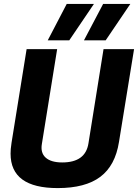

<svg xmlns="http://www.w3.org/2000/svg" viewBox="-20 -951 705 981"><path d="M275 10Q154 10 94 -34Q34 -78 34 -166Q34 -177 35 -190Q36 -203 39 -222L116 -700H272L194 -216Q186 -170 213.5 -145.5Q241 -121 298 -121Q417 -121 432 -219L509 -700H665L588 -226Q569 -105 492.5 -47.5Q416 10 275 10ZM409 -745 507 -931H646L520 -745ZM224 -745 321 -931H460L334 -745Z"/></svg>

Font: Georama ExtraCondensed Thin
Style: Bold Italic
Weight: 700
Italic angle: -9°
Version: Version 1.001